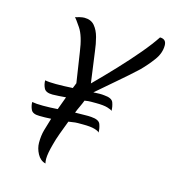

<svg xmlns="http://www.w3.org/2000/svg" viewBox="-88 -622 628 696"><g transform="rotate(15 226.0 -273.5)"><path d="M145 1Q125 -4 114 -24.5Q103 -45 103 -66Q103 -93 109 -114Q115 -135 123 -161Q111 -160 100 -160Q89 -160 79 -160Q54 -160 47.5 -173.5Q41 -187 41 -202Q56 -199 82 -199Q95 -199 109 -199.5Q123 -200 137 -201L155 -250Q142 -249 128.5 -248Q115 -247 105 -247Q80 -247 73 -260.5Q66 -274 66 -290Q81 -287 107 -287Q121 -287 137.5 -287.5Q154 -288 170 -289L178 -309L161 -421Q153 -480 134.5 -507.5Q116 -535 111 -539Q117 -541 127.5 -543.5Q138 -546 145 -546Q170 -546 183.5 -530Q197 -514 203.5 -489.5Q210 -465 213 -439L229 -322Q269 -362 307.5 -403Q346 -444 377.5 -481.5Q409 -519 428 -548Q452 -548 452 -524Q452 -495 432 -468Q412 -441 389 -418Q358 -389 318 -355Q278 -321 246 -293Q272 -295 287 -293Q316 -291 321.5 -276Q327 -261 327 -245Q324 -249 309 -253.5Q294 -258 265 -258Q256 -258 246 -258Q236 -258 225 -256H223Q218 -243 212 -230.5Q206 -218 201 -205Q220 -205 236 -205.5Q252 -206 262 -205Q291 -203 296.5 -188Q302 -173 302 -157Q299 -162 284 -166.5Q269 -171 239 -171Q231 -171 221 -171Q211 -171 200 -169L186 -167Q176 -141 167 -116.5Q158 -92 153 -72Q143 -36 143 -16Q143 -11 143.5 -7Q144 -3 145 1Z"/></g></svg>

Font: The Nautigal
Style: Bold
Weight: 700
Designer: Robert E. Leuschke
Foundry: Robert E. Leuschke
Version: Version 1.100; ttfautohint (v1.8.3)